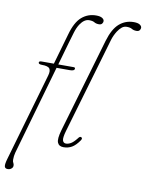

<svg xmlns="http://www.w3.org/2000/svg" viewBox="-118 -787 785 1030"><g transform="rotate(10 274.0 -272.0)"><path d="M61.5 -417Q61.5 -425 75.5 -425H142.5L191 -593.5Q210 -661.5 243.2 -690.2Q276.5 -719 321.5 -719Q343.5 -719 354.5 -712Q365.5 -705 365.5 -695.5Q365.5 -688 360.2 -681.5Q355 -675 343.5 -675Q328 -675 318 -681.2Q308 -687.5 289 -687.5Q262 -687.5 240 -654.5Q227 -634.5 219 -607.5Q211 -580.5 200.5 -544.5L166.5 -425H250Q258.5 -425 258.5 -418.5Q258.5 -405.5 233.5 -405.5H160.5L21.5 81Q16.5 99.5 16.5 119.5Q16.5 130.5 20.5 136.8Q24.5 143 24.5 152Q24.5 161.5 16.2 168.2Q8 175 -3.5 175Q-18.5 175 -21 163Q-23.5 151 -14 119L123.5 -357Q131 -382.5 122.8 -395Q114.5 -407.5 80.5 -407.5Q61.5 -407.5 61.5 -417ZM526.5 -719Q548.5 -719 559.2 -712Q570 -705 570 -695.5Q570 -688 564.8 -681.5Q559.5 -675 548 -675Q532.5 -675 522.5 -681.2Q512.5 -687.5 493.5 -687.5Q479 -687.5 467.5 -678.5Q456 -669.5 445 -653Q430.5 -630 422.8 -605.5Q415 -581 405 -544.5L269 -80Q258 -42 262.2 -28Q266.5 -14 280.5 -14Q293 -14 307 -22Q321 -30 339 -53Q348 -66.5 356.5 -61.5Q364.5 -57 356.5 -45Q336.5 -16 316.2 -4.2Q296 7.5 271 7.5Q245.5 7.5 237.8 -11.8Q230 -31 244 -79.5L394.5 -593.5Q414.5 -661 448 -690Q481.5 -719 526.5 -719Z"/></g></svg>

Font: Fraunces 144pt S100 Thin
Style: Italic
Weight: 100
Italic angle: -16°
Version: Version 1.000; ttfautohint (v1.8.3)